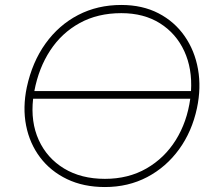

<svg xmlns="http://www.w3.org/2000/svg" viewBox="-20 -745 859 774"><path d="M403 9Q316.5 9 250 -23Q183.5 -55 141.5 -110.8Q99.5 -166.5 85.2 -239Q71 -311.5 88 -393Q110 -495 163.5 -569.5Q217 -644 295 -684.5Q373 -725 469 -725Q554 -725 618.8 -691.5Q683.5 -658 724.2 -599.5Q765 -541 778.2 -466.2Q791.5 -391.5 774 -309Q754 -215 702 -143.2Q650 -71.5 573.5 -31.2Q497 9 403 9ZM469 -692Q374 -692 301.5 -652.2Q229 -612.5 182.5 -541.8Q136 -471 118.5 -378H750Q755.5 -468 722.8 -539Q690 -610 625 -651Q560 -692 469 -692ZM403 -24Q497.5 -24 570.2 -65.8Q643 -107.5 688.5 -180.2Q734 -253 747 -347H113.5Q103 -253.5 136.2 -180.5Q169.5 -107.5 238.2 -65.8Q307 -24 403 -24Z"/></svg>

Font: Commissioner Thin
Style: Italic
Weight: 100
Italic angle: -12°
Designer: Kostas Bartsokas
Foundry: Kostas Bartsokas
Version: Version 1.000; ttfautohint (v1.8.3)